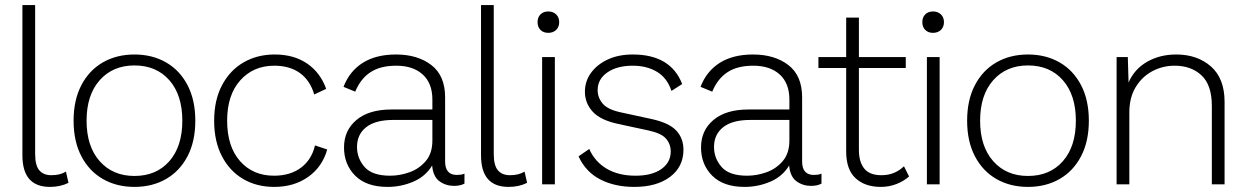

<svg xmlns="http://www.w3.org/2000/svg" viewBox="-20 -724 4896 754"><path d="M118 -704V-120Q118 -74 134.5 -55Q151 -36 181 -36Q200 -36 213.5 -39.5Q227 -43 239 -50L249 -6Q217 10 176 10Q68 10 68 -114V-704Z M508 -510Q578 -510 632 -479Q686 -448 716.5 -389.5Q747 -331 747 -250Q747 -169 716.5 -110.5Q686 -52 632 -21Q578 10 508 10Q438 10 384 -21Q330 -52 299.5 -110.5Q269 -169 269 -250Q269 -331 299.5 -389.5Q330 -448 384 -479Q438 -510 508 -510ZM508 -467Q423 -467 371.5 -409Q320 -351 320 -250Q320 -149 371.5 -91Q423 -33 508 -33Q594 -33 645 -91Q696 -149 696 -250Q696 -351 645 -409Q594 -467 508 -467Z M1059 -510Q1134 -510 1186 -474.5Q1238 -439 1261 -375L1214 -353Q1198 -408 1158 -437Q1118 -466 1057 -466Q975 -466 923.5 -408.5Q872 -351 872 -250Q872 -149 922.5 -91.5Q973 -34 1056 -34Q1120 -34 1162 -65.5Q1204 -97 1217 -153L1265 -137Q1246 -69 1190.5 -29.5Q1135 10 1057 10Q988 10 935 -21Q882 -52 851.5 -110.5Q821 -169 821 -250Q821 -331 852 -389.5Q883 -448 936.5 -479Q990 -510 1059 -510Z M1678 -333Q1678 -397 1640 -431.5Q1602 -466 1536 -466Q1474 -466 1435 -440.5Q1396 -415 1375 -364L1329 -383Q1353 -445 1405 -477.5Q1457 -510 1535 -510Q1620 -510 1674 -468.5Q1728 -427 1728 -342V-90Q1728 -37 1774 -37Q1781 -37 1789 -38Q1797 -39 1804 -42V-3Q1788 6 1763 6Q1731 6 1706 -12Q1681 -30 1677 -74Q1651 -31 1603 -10.5Q1555 10 1502 10Q1419 10 1375 -34Q1331 -78 1331 -145Q1331 -212 1380 -253Q1429 -294 1517 -294H1678ZM1512 -34Q1550 -34 1588 -47.5Q1626 -61 1652 -91.5Q1678 -122 1678 -172V-253H1525Q1454 -253 1418 -224.5Q1382 -196 1382 -147Q1382 -102 1412 -68Q1442 -34 1512 -34Z M1919 -704V-120Q1919 -74 1935.5 -55Q1952 -36 1982 -36Q2001 -36 2014.5 -39.5Q2028 -43 2040 -50L2050 -6Q2018 10 1977 10Q1869 10 1869 -114V-704Z M2159 -500V0H2109V-500ZM2133 -679Q2152 -679 2164 -667.5Q2176 -656 2176 -637Q2176 -618 2164 -606.5Q2152 -595 2133 -595Q2114 -595 2102.5 -606.5Q2091 -618 2091 -637Q2091 -656 2102.5 -667.5Q2114 -679 2133 -679Z M2471 10Q2394 10 2337 -19.5Q2280 -49 2252 -110L2294 -139Q2316 -89 2362.5 -61.5Q2409 -34 2476 -34Q2540 -34 2577 -60Q2614 -86 2614 -129Q2614 -158 2595.5 -179.5Q2577 -201 2525 -212L2409 -237Q2338 -252 2307.5 -285.5Q2277 -319 2277 -364Q2277 -405 2301 -438Q2325 -471 2367 -490.5Q2409 -510 2465 -510Q2614 -510 2659 -394L2617 -367Q2600 -418 2560 -442Q2520 -466 2465 -466Q2403 -466 2365 -439.5Q2327 -413 2327 -370Q2327 -341 2346.5 -317.5Q2366 -294 2417 -283L2537 -257Q2607 -242 2635.5 -211.5Q2664 -181 2664 -136Q2664 -69 2611.5 -29.5Q2559 10 2471 10Z M3080 -333Q3080 -397 3042 -431.5Q3004 -466 2938 -466Q2876 -466 2837 -440.5Q2798 -415 2777 -364L2731 -383Q2755 -445 2807 -477.5Q2859 -510 2937 -510Q3022 -510 3076 -468.5Q3130 -427 3130 -342V-90Q3130 -37 3176 -37Q3183 -37 3191 -38Q3199 -39 3206 -42V-3Q3190 6 3165 6Q3133 6 3108 -12Q3083 -30 3079 -74Q3053 -31 3005 -10.5Q2957 10 2904 10Q2821 10 2777 -34Q2733 -78 2733 -145Q2733 -212 2782 -253Q2831 -294 2919 -294H3080ZM2914 -34Q2952 -34 2990 -47.5Q3028 -61 3054 -91.5Q3080 -122 3080 -172V-253H2927Q2856 -253 2820 -224.5Q2784 -196 2784 -147Q2784 -102 2814 -68Q2844 -34 2914 -34Z M3530 -71 3550 -31Q3530 -13 3501 -1.5Q3472 10 3439 10Q3377 10 3340 -24Q3303 -58 3303 -129V-457H3194V-500H3303V-655H3353V-500H3537V-457H3353V-135Q3353 -88 3374 -62Q3395 -36 3441 -36Q3469 -36 3490.5 -45Q3512 -54 3530 -71Z M3670 -500V0H3620V-500ZM3644 -679Q3663 -679 3675 -667.5Q3687 -656 3687 -637Q3687 -618 3675 -606.5Q3663 -595 3644 -595Q3625 -595 3613.5 -606.5Q3602 -618 3602 -637Q3602 -656 3613.5 -667.5Q3625 -679 3644 -679Z M4017 -510Q4087 -510 4141 -479Q4195 -448 4225.5 -389.5Q4256 -331 4256 -250Q4256 -169 4225.5 -110.5Q4195 -52 4141 -21Q4087 10 4017 10Q3947 10 3893 -21Q3839 -52 3808.5 -110.5Q3778 -169 3778 -250Q3778 -331 3808.5 -389.5Q3839 -448 3893 -479Q3947 -510 4017 -510ZM4017 -467Q3932 -467 3880.5 -409Q3829 -351 3829 -250Q3829 -149 3880.5 -91Q3932 -33 4017 -33Q4103 -33 4154 -91Q4205 -149 4205 -250Q4205 -351 4154 -409Q4103 -467 4017 -467Z M4365 0V-500H4409L4412 -400Q4435 -453 4485 -481.5Q4535 -510 4599 -510Q4682 -510 4735.5 -463Q4789 -416 4789 -324V0H4739V-308Q4739 -390 4698.5 -428Q4658 -466 4593 -466Q4546 -466 4505.5 -444.5Q4465 -423 4440 -382Q4415 -341 4415 -282V0Z"/></svg>

Font: Prodigy Sans Light
Style: Regular
Weight: 300
Designer: Wei Huang
Foundry: Wei Huang
Version: Version 1.003; ttfautohint (v1.8.3)